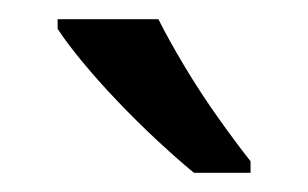

<svg xmlns="http://www.w3.org/2000/svg" viewBox="-20 -786 321 200"><path d="M145 -766Q156 -744 172.5 -716.5Q189 -689 207.5 -663Q226 -637 241 -618V-606H182Q165 -620 144 -639.5Q123 -659 102.5 -680.5Q82 -702 65.5 -722Q49 -742 40 -756V-766Z"/></svg>

Font: sinhala25
Style: Book
Weight: 400
Designer: Jelle Bosma - Monotype Design Team
Foundry: Monotype Imaging Inc.
Version: Version 2.003